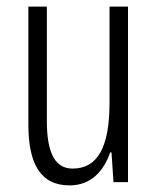

<svg xmlns="http://www.w3.org/2000/svg" viewBox="-20 -552 476 582"><path d="M368 -532H312V-241C312 -104 275 -41 200 -41C148 -41 122 -86 122 -186V-532H66V-174C66 -57 102 10 191 10C257 10 295 -35 314 -90H318L324 0H368Z"/></svg>

Font: Noto Sans Bengali ExtraCondensed Light
Style: Regular
Weight: 300
Width: 2
Designer: Joana Ranito - Universal Thirst; Jelle Bosma - Monotype Design Team
Foundry: Universal Thirst ehf.
Version: Version 3.000